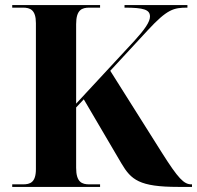

<svg xmlns="http://www.w3.org/2000/svg" viewBox="-20 -734 774 754"><path d="M28 0H373V-10H331C302 -10 279 -18 279 -75V-312L309 -344L457 -92C495 -28 527 0 680 0H734V-10H732C702 -10 680 -33 616 -134L413 -456L561 -616C637 -698 662 -704 716 -704V-714H469V-704C545 -704 569 -696 569 -669C569 -648 548 -618 508 -574L279 -327V-639C279 -696 302 -704 331 -704H373V-714H28V-704H70C98 -704 121 -696 121 -643V-70C121 -17 98 -10 70 -10H28Z"/></svg>

Font: Noto Serif Display
Style: Bold
Weight: 700
Designer: Monotype Design Team
Foundry: Monotype Imaging Inc.
Version: Version 2.009